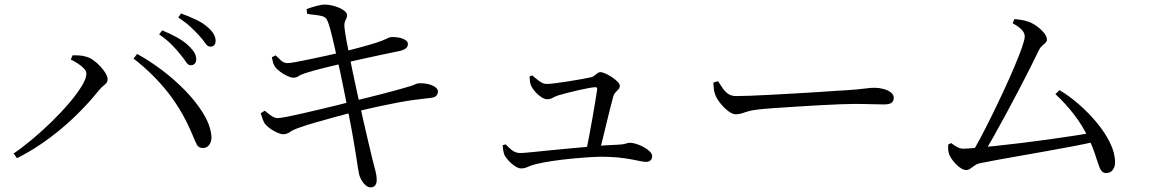

<svg xmlns="http://www.w3.org/2000/svg" viewBox="-20 -778 5040 840"><path d="M768.5 -540.5Q753.2 -559.9 731.2 -582.4Q709.2 -604.9 676.2 -627.6L689.7 -645.1Q727.4 -629.8 756.6 -613.1Q785.8 -596.5 803.7 -579Q822.6 -561.3 830.5 -547.4Q838.4 -533.5 838.4 -518.7Q838.4 -506.4 831.9 -499.5Q825.4 -492.5 814.3 -492.5Q802.9 -492.5 793.6 -507.2Q784.3 -521.9 768.5 -540.5ZM852.5 -621.1Q834.9 -640.5 814.5 -659.7Q794 -678.8 759.9 -701.8L772.4 -719.1Q810.3 -705.2 839.6 -691Q868.9 -676.9 886.2 -660.9Q905.9 -644.7 914.6 -629.6Q923.3 -614.5 923.3 -599.6Q923.3 -587.2 917.3 -580.5Q911.2 -573.9 900.3 -573.9Q888.3 -573.9 878.6 -588.4Q868.8 -602.9 852.5 -621.1ZM289.8 -517.6 297.3 -536.1Q308.8 -536.3 324.9 -535.6Q341 -534.9 356.5 -530.1Q372.5 -526.2 388.7 -514.4Q405 -502.7 419.2 -487.4Q433.4 -472.2 442 -457.3Q450.7 -442.3 450.7 -431Q450.7 -416.9 437.9 -407.4Q425.1 -397.9 411 -380.9Q376.9 -338.3 335.9 -296.2Q294.9 -254.1 249.2 -215.7Q203.4 -177.2 154.1 -144.2Q104.9 -111.1 54.3 -85.9L39.5 -106.4Q77.9 -132.6 121.9 -169.3Q165.8 -206.1 207.4 -246.8Q249 -287.5 282.9 -327.5Q316.9 -367.6 337.4 -401.1Q358 -434.5 358 -455.5Q358 -467.6 346.5 -479.2Q335.1 -490.8 319.1 -501.1Q303.1 -511.3 289.8 -517.6ZM868.3 -130.4Q849.4 -130.2 841.3 -145Q833.2 -159.7 821.4 -189.9Q779.4 -290.4 716.6 -371.1Q653.8 -451.8 564.4 -521.9L579.9 -542Q633.1 -513 688 -471.7Q743 -430.3 790.1 -382Q837.1 -333.7 867.8 -284.1Q898.6 -234.5 904.3 -188.9Q906.9 -171.2 902.2 -157.8Q897.5 -144.5 888.8 -137.6Q880.1 -130.6 868.3 -130.4Z M1321.3 -738.1Q1340.2 -745.5 1363.5 -751.7Q1386.8 -758 1398.7 -758Q1415.3 -758 1432.5 -754.1Q1449.8 -750.2 1464.6 -743.6Q1479.4 -736.9 1488.6 -729Q1497.7 -721 1498.2 -713.2Q1498.8 -703.9 1495.1 -696.9Q1491.4 -689.8 1488.4 -680.8Q1485.4 -671.8 1487.2 -656.2Q1490.8 -626.5 1496.1 -599.1Q1501.4 -571.7 1510.6 -524.8Q1524.1 -456.8 1538.9 -389.6Q1553.7 -322.4 1567 -262.3Q1580.4 -202.1 1591.7 -155.7Q1602.9 -109.3 1608.9 -83.1Q1617.4 -49.9 1622.8 -29.5Q1628.1 -9.1 1628.1 11.5Q1628.1 22.1 1622.1 31.8Q1616.1 41.6 1600.8 41.8Q1590.6 41.8 1580.2 33Q1569.7 24.3 1562.1 11.2Q1554.6 -1.8 1551.1 -15Q1549.1 -23.6 1545.7 -44.9Q1542.2 -66.1 1538.2 -94.3Q1534.2 -122.5 1529 -150.3Q1524.4 -179.7 1516.9 -219.1Q1509.4 -258.5 1501 -301.6Q1492.6 -344.7 1484.3 -385.7Q1476 -426.7 1469 -460.4Q1462 -494.2 1457 -513.8Q1449.2 -548.1 1440.9 -584.9Q1432.6 -621.7 1424.6 -651.2Q1416.6 -680.6 1409.8 -692.5Q1404.6 -702.9 1390.6 -707Q1376.5 -711.1 1359.3 -712.7Q1342 -714.3 1323.9 -717.5ZM1169.2 -527.6 1185.9 -535.8Q1198.8 -523.4 1210.4 -512.6Q1222 -501.8 1238.6 -501.8Q1248.2 -501.8 1274 -506.6Q1299.7 -511.4 1334.2 -518.5Q1368.6 -525.7 1405.4 -533.7Q1442.3 -541.7 1472.9 -549.1Q1514 -559.8 1552.2 -569.8Q1590.3 -579.9 1623.2 -590.1Q1654.8 -600.5 1669.1 -607.7Q1683.4 -614.9 1690.2 -615.7Q1701 -616.4 1714 -615.1Q1727 -613.8 1738.3 -610.1Q1749.6 -606.5 1757.1 -600.2Q1764.6 -593.9 1764.6 -585.1Q1764.6 -572.8 1754.2 -565.4Q1743.8 -557.9 1725.4 -554.3Q1693.1 -548.1 1647.5 -538.1Q1602 -528.1 1558 -518.6Q1514.1 -509.1 1485.9 -502.1Q1439.2 -491.3 1394.2 -480Q1349.1 -468.7 1315.2 -457.8Q1294.5 -451 1285.7 -444.6Q1276.8 -438.1 1263 -438.1Q1253.3 -438.1 1237.4 -445.4Q1221.5 -452.6 1206.9 -463.4Q1192.2 -474.2 1185.2 -483.5Q1178 -492.8 1175.1 -502.5Q1172.2 -512.2 1169.2 -527.6ZM1120.7 -282.5 1138.3 -293.8Q1157.6 -277.1 1170.4 -269.2Q1183.2 -261.3 1194.5 -261.3Q1204.5 -261.3 1231.8 -266.5Q1259.1 -271.7 1296.7 -280.2Q1334.3 -288.6 1375.7 -298.6Q1417.1 -308.6 1455.3 -317.8Q1493.4 -326.9 1520.7 -334.5Q1549.8 -341.4 1586.4 -350.5Q1623 -359.6 1659.6 -369Q1696.1 -378.4 1725 -386.6Q1753.9 -394.8 1768.2 -399Q1789.2 -405.2 1796 -408.9Q1802.8 -412.5 1809.8 -413.3Q1832.6 -414.9 1852.1 -410.3Q1871.7 -405.8 1883.8 -397.2Q1895.9 -388.6 1895.9 -377.5Q1895.9 -368.2 1889.7 -360.1Q1883.6 -352 1864.2 -349.7Q1827.9 -345.7 1795.1 -341.4Q1762.2 -337.1 1725.5 -330.3Q1688.9 -323.5 1641.7 -313.4Q1594.5 -303.3 1529.5 -287.7Q1493.5 -279.3 1448.7 -266.9Q1403.8 -254.4 1361 -242.3Q1318.2 -230.2 1288.5 -219.3Q1260.9 -209.7 1248.1 -200.3Q1235.3 -190.9 1219.2 -190.7Q1208.8 -190.7 1193.2 -197.6Q1177.5 -204.6 1162.9 -214.9Q1148.2 -225.2 1139.8 -235.4Q1134.4 -243.1 1129.9 -254.6Q1125.4 -266.2 1120.7 -282.5Z M2565.9 -440Q2574.5 -442 2581 -447.5Q2587.6 -453 2593.9 -457.8Q2600.1 -462.5 2606.5 -462.5Q2614.4 -462.5 2628.6 -456.3Q2642.8 -450 2657.4 -440.4Q2671.9 -430.7 2681.7 -420.6Q2691.6 -410.6 2691.6 -402.9Q2691.6 -393.4 2685.5 -387Q2679.5 -380.7 2672.9 -373.9Q2666.4 -367.2 2663.1 -356.2Q2658.7 -340.4 2651.3 -311.2Q2643.9 -282.1 2635.3 -246.4Q2626.6 -210.7 2618.3 -176.3Q2609.9 -141.9 2602.9 -114.7L2543.8 -112.9Q2550.4 -143.9 2557.9 -183.9Q2565.3 -223.9 2572.4 -264.1Q2579.5 -304.4 2584.9 -337.4Q2590.3 -370.5 2592.7 -387.9Q2593.4 -396.5 2584.4 -396.5Q2575.8 -396.5 2554.7 -392.6Q2533.6 -388.7 2508.4 -382.9Q2483.2 -377.2 2460 -371.2Q2436.8 -365.2 2423 -360.9Q2408.7 -356.3 2397.6 -350Q2386.5 -343.7 2373.9 -343.7Q2363.2 -343.7 2349.6 -352.3Q2335.9 -360.8 2323.8 -373.9Q2311.6 -387 2305.2 -399.5Q2300.2 -409.3 2298.7 -421.1Q2297.2 -433 2296.6 -443.4L2308.5 -448.2Q2321.3 -436.6 2338.8 -423.6Q2356.3 -410.7 2370.6 -410.7Q2385.2 -410.7 2412 -414.2Q2438.7 -417.7 2469.1 -422.5Q2499.5 -427.4 2526.1 -432.1Q2552.7 -436.8 2565.9 -440ZM2179.1 -142.6 2192.4 -146.4Q2205.3 -132 2220.7 -120.3Q2236.2 -108.5 2256.5 -108.5Q2267.6 -108.5 2301.2 -111.8Q2334.7 -115.1 2382 -119.9Q2429.2 -124.7 2482.5 -129.6Q2535.7 -134.5 2586.9 -138.9Q2638.1 -143.3 2679.2 -144.7Q2705.7 -145.7 2716.9 -149.6Q2728 -153.4 2735.1 -153.4Q2747.5 -153.4 2764.2 -148.2Q2780.9 -143.1 2796.6 -134.4Q2812.3 -125.7 2822.7 -115.3Q2833.1 -104.8 2833.1 -94.7Q2833.1 -83.2 2826.1 -76.5Q2819 -69.8 2806.7 -69.8Q2795.6 -69.8 2772.7 -74.8Q2749.8 -79.7 2716.7 -85Q2683.5 -90.4 2640.6 -91.7Q2610.5 -93.3 2568.7 -90.8Q2526.9 -88.3 2482 -84Q2437.1 -79.7 2396.5 -73.6Q2355.8 -67.4 2327.9 -60.8Q2304.2 -55 2289.4 -48Q2274.6 -41.1 2260 -41.1Q2248.3 -41.1 2233.2 -50.9Q2218.2 -60.8 2206 -74.1Q2193.9 -87.4 2188.6 -96.8Q2181.4 -111.5 2179.1 -142.6Z M3121.2 -423.1Q3131.9 -406.1 3142.4 -391.1Q3152.8 -376.1 3166.6 -366.9Q3180.3 -357.7 3200.6 -357.7Q3223.3 -357.7 3264.2 -359.2Q3305.1 -360.7 3355.8 -363.5Q3406.6 -366.3 3459.4 -369.3Q3512.2 -372.3 3559.7 -375.3Q3607.3 -378.3 3641 -380.8Q3674.6 -383.3 3686.1 -383.5Q3736.1 -386.9 3762 -390.4Q3787.8 -394 3806.6 -394Q3826 -394 3845.5 -388.7Q3864.9 -383.4 3877.5 -373.7Q3890.2 -363.9 3890.2 -349.8Q3890.2 -336.4 3880.9 -328.8Q3871.7 -321.1 3846.2 -321.1Q3819.9 -321.1 3790.6 -322.2Q3761.2 -323.3 3715.3 -323.3Q3696.6 -323.3 3655.6 -321.8Q3614.5 -320.3 3562.4 -317.4Q3510.2 -314.5 3457.9 -311.1Q3405.5 -307.7 3362.1 -304.7Q3318.7 -301.7 3296.5 -298.9Q3268.3 -295.7 3252.2 -290.8Q3236 -285.8 3224.6 -281.9Q3213.3 -278 3198.6 -278Q3185.1 -278 3166.6 -291.7Q3148.2 -305.5 3132.6 -324.9Q3117 -344.2 3110 -361.1Q3104.5 -375.4 3103 -388.7Q3101.4 -402.1 3100.7 -416.5Z M4410.5 -676.2 4417.7 -694.3Q4432.5 -693.5 4448.3 -690.9Q4464.1 -688.3 4475.3 -684.3Q4495.5 -678 4515.1 -664Q4534.7 -650 4547.5 -634.1Q4560.3 -618.2 4560.3 -605.1Q4560.3 -596.8 4554 -590.6Q4547.8 -584.3 4539.5 -577.6Q4531.2 -570.9 4525.7 -559.5Q4510.7 -528.3 4487.7 -482.4Q4464.7 -436.5 4437.2 -384.2Q4409.7 -331.9 4381.4 -279.3Q4353.1 -226.7 4327.1 -180.6Q4301.1 -134.5 4280.6 -102.4H4228.3Q4245.3 -129.1 4268.6 -173Q4292 -216.9 4318.4 -270.6Q4344.9 -324.3 4370.7 -379.9Q4396.6 -435.5 4417.5 -484.9Q4438.5 -534.4 4450.9 -569.7Q4463.2 -605 4463.2 -618.3Q4463.2 -634.6 4449.4 -648.6Q4435.5 -662.6 4410.5 -676.2ZM4597.4 -366.2 4615.3 -383.7Q4658.1 -358.4 4700.9 -321Q4743.6 -283.6 4779.3 -240.4Q4815 -197.1 4836.7 -152.6Q4858.4 -108.1 4858.4 -67.5Q4858.4 -47.2 4847.8 -34Q4837.3 -20.9 4819.5 -20.9Q4806.7 -20.9 4799 -30.7Q4791.3 -40.5 4784.9 -60.4Q4778.5 -80.2 4768.6 -110Q4758.7 -139.8 4739.9 -178.7Q4714.4 -231 4677.9 -278.3Q4641.3 -325.6 4597.4 -366.2ZM4128.1 -145.3 4141.3 -152.1Q4156.5 -140.2 4169.2 -133.8Q4181.8 -127.5 4195.3 -127.5Q4209.4 -127.5 4247.2 -130.8Q4285.1 -134.1 4337.7 -139.8Q4390.3 -145.5 4450.2 -152.6Q4510.2 -159.8 4569.5 -168.2Q4628.8 -176.6 4680 -184.4Q4731.2 -192.3 4765.1 -198.7L4773.5 -158.6Q4731.2 -148.9 4675.7 -138.3Q4620.3 -127.7 4560.4 -117.1Q4500.6 -106.4 4443.8 -96.4Q4387.1 -86.4 4340.3 -78Q4293.5 -69.5 4264.6 -63.3Q4254.3 -61.1 4244.2 -53.9Q4234 -46.6 4225.1 -40.3Q4216.1 -34 4207.3 -34Q4197.3 -34 4185.5 -41.1Q4173.6 -48.2 4162.4 -59.7Q4151.2 -71.3 4142.8 -83.6Q4134.3 -96 4131.2 -107.3Q4128.8 -117.2 4128.1 -126.2Q4127.5 -135.2 4128.1 -145.3Z"/></svg>

Font: Source Han Serif JP VF
Style: Regular
Weight: 250
Designer: Ryoko NISHIZUKA 西塚涼子 (kana & ideographs); Frank Grießhammer (Latin, Greek & Cyrillic); Wenlong ZHANG 张文龙 (bopomofo); San
Foundry: Adobe
Version: Version 2.001;hotconv 1.1.0;makeotfexe 2.6.0